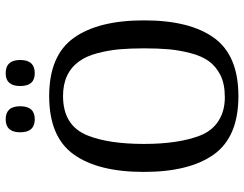

<svg xmlns="http://www.w3.org/2000/svg" viewBox="-114 -760 880 693"><g transform="rotate(-90 326.5 -413.0)"><path d="M452 -568Q410 -626 327 -626Q219 -626 184 -536Q154 -460 154 -334Q154 -210 184 -132Q201 -88 237 -65Q273 -42 322 -42Q371 -42 402.5 -58Q434 -74 452.5 -99.5Q471 -125 481.5 -165Q492 -205 495.5 -243.5Q499 -282 499 -333Q499 -384 495.5 -423Q492 -462 481.5 -502Q471 -542 452 -568ZM53 -334.5Q53 -500 116.5 -588Q180 -676 326.5 -676Q473 -676 536.5 -587.5Q600 -499 600 -333.5Q600 -168 536.5 -80.5Q473 7 326.5 7Q180 7 116.5 -81Q53 -169 53 -334.5ZM290 -780.5Q290 -728 243 -728Q196 -728 196 -780.5Q196 -833 243 -833Q290 -833 290 -780.5ZM409 -728Q363 -728 363 -780.5Q363 -833 409 -833Q457 -833 457 -780.5Q457 -728 409 -728Z"/></g></svg>

Font: Caladea
Style: Regular
Weight: 400
Designer: Carolina Giovagnoli and Andres Torresi
Foundry: Carolina Giovagnoli and Andres Torresi
Version: Version 1.002